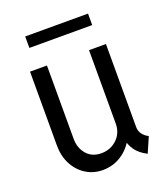

<svg xmlns="http://www.w3.org/2000/svg" viewBox="-129 -777 762 875"><g transform="rotate(-20 252.0 -339.5)"><path d="M219.7 7.8Q174.8 7.8 138.7 -14.9Q102.5 -37.6 81.5 -77.6Q60.5 -117.7 60.5 -169.9V-527.3H142.6V-170.9Q142.6 -127 168.7 -96.7Q194.8 -66.4 240.2 -66.4Q269.5 -66.4 293.7 -79.8Q317.9 -93.3 332.3 -116.7Q346.7 -140.1 346.7 -169.9V-527.3H428.7V-124Q428.7 -106 439 -91.1Q449.2 -76.2 468.8 -66.4L436.5 7.8Q399.4 -11.2 381.1 -37.4Q362.8 -63.5 360.4 -89.8L377.9 -70.3H343.8L373 -88.9Q352.5 -46.4 311.8 -19.3Q271 7.8 219.7 7.8ZM94.7 -629.9V-685.5H399.4V-629.9Z"/></g></svg>

Font: Reddit Sans Condensed
Style: Regular
Weight: 400
Designer: Stephen Hutchings
Foundry: Reddit
Version: Version 1.014